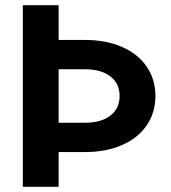

<svg xmlns="http://www.w3.org/2000/svg" viewBox="-20 -720 659 740"><path d="M68 -700H206V-566H308Q389 -566 450.5 -539Q512 -512 545.5 -463Q579 -414 579 -350Q579 -286 545.5 -237Q512 -188 450.5 -161Q389 -134 308 -134H206V0H68ZM441 -350Q441 -398 405.5 -425.5Q370 -453 308 -453H206V-247H308Q370 -247 405.5 -274.5Q441 -302 441 -350Z"/></svg>

Font: Uncut Sans Variable
Style: Regular
Weight: 400
Designer: Kasper Nordkvist
Foundry: UNCUT.wtf
Version: Version 1.304;Glyphs 3.2 (3246)